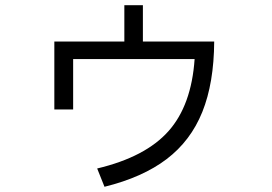

<svg xmlns="http://www.w3.org/2000/svg" viewBox="-20 -649 1040 735"><path d="M527 -490H800Q799 -331 754.5 -220.5Q710 -110 618 -40Q526 30 380 66L352 -4Q537 -48 625 -147Q713 -246 725 -423H260V-230H188V-490H456V-629H527Z"/></svg>

Font: IBM Plex Sans SC
Style: Regular
Weight: 400
Designer: Mike Abbink; Paul van der Laan; Pieter van Rosmalen; Eunyou Noh; Wujin Sim; Chorong Kim; Dohee Lee; Yejin We; Jinhee Kim
Foundry: Sandoll Inc.
Version: Version 1.000